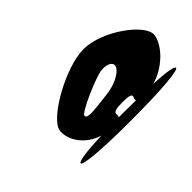

<svg xmlns="http://www.w3.org/2000/svg" viewBox="-53 -1012 1068 1068"><g transform="rotate(-45 481.5 -478.0)"><path d="M156 -274C154 -258 271 -244 523 -244C775 -244 905 -258 907 -274C909 -286 856 -296 754 -301C853 -327 940 -416 951 -486C963 -566 762 -712 617 -712C471 -712 215 -566 203 -486C193 -418 250 -329 347 -302C225 -297 158 -287 156 -274ZM358 -446C359 -468 552 -552 603 -558C656 -564 689 -540 672 -510C653 -478 590 -448 525 -442C460 -436 353 -415 358 -446ZM486 -305C504 -321 456 -350 562 -350C668 -350 607 -320 622 -304C593 -304 564 -305 533 -305Z"/></g></svg>

Font: Ampere
Style: SCUltExtIta
Weight: 400
Version: Version 1